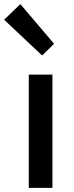

<svg xmlns="http://www.w3.org/2000/svg" viewBox="-53 -914 361 934"><path d="M87 0H202V-551H87ZM152 -644 210 -701 46 -894 -33 -818Z"/></svg>

Font: Noto Sans CJK HK Medium
Style: Regular
Weight: 500
Designer: Ryoko NISHIZUKA 西塚涼子 (kana, bopomofo & ideographs); Paul D. Hunt (Latin, Greek & Cyrillic); Sandoll Communications 산돌커뮤니
Foundry: Adobe
Version: Version 2.004;hotconv 1.0.118;makeotfexe 2.5.65603